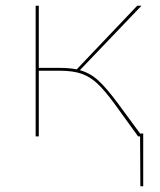

<svg xmlns="http://www.w3.org/2000/svg" viewBox="-20 -478 562 673"><path d="M482 -10V175H472L471 0H464L383 -112Q348 -160 322 -184.5Q296 -209 266 -219.5Q236 -230 191 -230H116V0H105V-458H116V-240H192Q222 -240 249 -235L461 -458H476L260 -232Q296 -222 324.5 -196Q353 -170 393 -116L471 -10Z"/></svg>

Font: Ysabeau SC Hairline
Style: Regular
Weight: 100
Designer: Christian Thalmann (Catharsis Fonts)
Version: Version 0.003